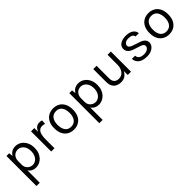

<svg xmlns="http://www.w3.org/2000/svg" viewBox="265 -1739 3224 3224"><g transform="rotate(-45 1877.0 -127.5)"><path d="M179 235H101V-478H166L174.5 -405Q199.5 -449.5 237.5 -469.8Q275.5 -490 320 -490Q377.5 -490 426 -459.8Q474.5 -429.5 503.8 -373.5Q533 -317.5 533 -240Q533 -179 514.8 -132.2Q496.5 -85.5 466 -53.2Q435.5 -21 397 -4.5Q358.5 12 318 12Q273 12 237.8 -5.8Q202.5 -23.5 179 -60ZM309 -58Q348 -58 384 -83Q420 -108 440.5 -161.5Q453 -195.5 453 -240Q453 -297 433.8 -337.5Q414.5 -378 382 -399.5Q349.5 -421 310 -421Q271.5 -421 239.5 -400.8Q207.5 -380.5 190 -339.5Q179 -312.5 179 -278V-195Q179 -150 198 -119.5Q217 -89 246.8 -73.5Q276.5 -58 309 -58Z M763.5 0H685.5V-479H763.5V-387Q801.5 -487 890.5 -487Q920.5 -487 946.5 -478L941.5 -401Q907.5 -412 881.5 -412Q839.5 -412 813.5 -388Q787.5 -364 775.5 -320Q763.5 -276 763.5 -216Z M1220 12Q1155 12 1104.8 -16.8Q1054.5 -45.5 1025.8 -101.5Q997 -157.5 997 -239Q997 -322 1026.2 -377.8Q1055.5 -433.5 1105.8 -461.8Q1156 -490 1220 -490Q1284 -490 1334 -461.8Q1384 -433.5 1413 -377.8Q1442 -322 1442 -239Q1442 -157.5 1413.2 -101.5Q1384.5 -45.5 1334.2 -16.8Q1284 12 1220 12ZM1218 -56Q1288 -56 1325.5 -105Q1363 -154 1363 -239Q1363 -324.5 1327.5 -373.8Q1292 -423 1222 -423Q1152.5 -423 1114.8 -374.2Q1077 -325.5 1077 -239Q1077 -153 1113.2 -104.5Q1149.5 -56 1218 -56Z M1671.5 235H1593.5V-478H1658.5L1667 -405Q1692 -449.5 1730 -469.8Q1768 -490 1812.5 -490Q1870 -490 1918.5 -459.8Q1967 -429.5 1996.2 -373.5Q2025.5 -317.5 2025.5 -240Q2025.5 -179 2007.2 -132.2Q1989 -85.5 1958.5 -53.2Q1928 -21 1889.5 -4.5Q1851 12 1810.5 12Q1765.5 12 1730.2 -5.8Q1695 -23.5 1671.5 -60ZM1801.5 -58Q1840.5 -58 1876.5 -83Q1912.5 -108 1933 -161.5Q1945.5 -195.5 1945.5 -240Q1945.5 -297 1926.2 -337.5Q1907 -378 1874.5 -399.5Q1842 -421 1802.5 -421Q1764 -421 1732 -400.8Q1700 -380.5 1682.5 -339.5Q1671.5 -312.5 1671.5 -278V-195Q1671.5 -150 1690.5 -119.5Q1709.5 -89 1739.2 -73.5Q1769 -58 1801.5 -58Z M2344 9Q2292 9 2251.2 -10Q2210.5 -29 2187.2 -69.5Q2164 -110 2164 -175V-479H2242V-181Q2242 -118 2272.5 -88.5Q2303 -59 2355 -59Q2422 -59 2462.5 -111.2Q2503 -163.5 2503 -246V-479H2581V0H2503V-95.5Q2480 -46 2440 -18.5Q2400 9 2344 9Z M2955.5 12Q2854 12 2800 -30Q2746 -72 2743.5 -142H2818.5Q2824.5 -51 2948.5 -51Q2996 -51 3029.2 -73.5Q3062.5 -96 3062.5 -128Q3062.5 -154.5 3042.8 -171.2Q3023 -188 2976.5 -200L2883.5 -230Q2758.5 -269.5 2758.5 -362Q2758.5 -421 2809.8 -455.5Q2861 -490 2943.5 -490Q3031 -490 3079.8 -454Q3128.5 -418 3130.5 -364H3053.5Q3044.5 -428 2943.5 -428Q2895.5 -428 2868 -406.5Q2840.5 -385 2840.5 -358Q2840.5 -308.5 2925.5 -285L3020.5 -253Q3084 -234.5 3115.8 -204.2Q3147.5 -174 3147.5 -128Q3147.5 -91.5 3123.8 -59.5Q3100 -27.5 3057 -7.8Q3014 12 2955.5 12Z M3482 12Q3417 12 3366.8 -16.8Q3316.5 -45.5 3287.8 -101.5Q3259 -157.5 3259 -239Q3259 -322 3288.2 -377.8Q3317.5 -433.5 3367.8 -461.8Q3418 -490 3482 -490Q3546 -490 3596 -461.8Q3646 -433.5 3675 -377.8Q3704 -322 3704 -239Q3704 -157.5 3675.2 -101.5Q3646.5 -45.5 3596.2 -16.8Q3546 12 3482 12ZM3480 -56Q3550 -56 3587.5 -105Q3625 -154 3625 -239Q3625 -324.5 3589.5 -373.8Q3554 -423 3484 -423Q3414.5 -423 3376.8 -374.2Q3339 -325.5 3339 -239Q3339 -153 3375.2 -104.5Q3411.5 -56 3480 -56Z"/></g></svg>

Font: Betina Sans
Style: Regular
Weight: 400
Designer: Jonathan Pinhorn (font) & Cristiano Sobral (main changes)
Version: Version 2.001;April 28, 2021;FontCreator 13.0.0.2655 32-bit;